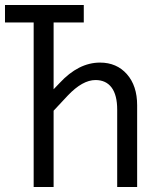

<svg xmlns="http://www.w3.org/2000/svg" viewBox="-20 -750 640 770"><path d="M115 0V-660H0V-730H316V-660H195V-392L219 -417Q295 -499 381 -499Q448 -499 489 -452.5Q530 -406 530 -328V0H450V-310Q450 -369 427.5 -399Q405 -429 363 -429Q311 -429 252 -367L195 -306V0Z"/></svg>

Font: Pitagon Sans Mono Light
Style: Regular
Weight: 300
Monospace: yes
Designer: Travis Tran
Foundry: Pitagon
Version: Version 1.001; ttfautohint (v1.8.4.7-5d5b);gftools[0.9.26]